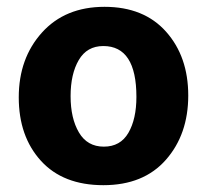

<svg xmlns="http://www.w3.org/2000/svg" viewBox="-20 -535 607 563"><path d="M380 -251Q380 -400 283 -400Q235 -400 211 -359Q187 -318 187 -253Q187 -188 211.5 -146.5Q236 -105 284.5 -105Q333 -105 356.5 -145.5Q380 -186 380 -251ZM286.5 -515Q402 -515 467 -442Q532 -369 532 -255Q532 -141 466.5 -66.5Q401 8 283 8Q165 8 100 -63.5Q35 -135 35 -249.5Q35 -364 103 -439.5Q171 -515 286.5 -515Z"/></svg>

Font: Hind Colombo
Style: Bold
Weight: 700
Designer: Jyotish Sonowal, Aditi Pimprikar
Foundry: Indian Type Foundry
Version: Version 1.000;PS 1.0;hotconv 1.0.86;makeotf.lib2.5.63406; tt